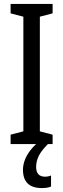

<svg xmlns="http://www.w3.org/2000/svg" viewBox="-20 -734 323 978"><path d="M248 0H34V-48L99 -65V-649L34 -666V-714H248V-666L183 -649V-65L248 -48ZM164 117Q164 141 175.5 153.5Q187 166 209 166Q220 166 227.5 164Q235 162 240 160V216Q232 220 220 222Q208 224 193 224Q145 224 121 200.5Q97 177 97 131Q97 106 106.5 81Q116 56 134.5 32Q153 8 178 -12L224 0Q190 34 177 61Q164 88 164 117Z"/></svg>

Font: Noto Sans Arabic ExtraCondensed
Style: Regular
Weight: 400
Width: 2
Designer: Monotype Design Team, Nadine Chahine, Nizar Qandah and Khaled Hosny
Foundry: Monotype Imaging Inc.
Version: Version 2.012